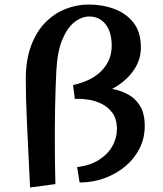

<svg xmlns="http://www.w3.org/2000/svg" viewBox="-20 -816 721 849"><path d="M113 13Q105 -148 99.5 -265.5Q94 -383 94 -465Q94 -550 117 -612.5Q140 -675 179.5 -715.5Q219 -756 269 -776Q319 -796 372 -796Q433 -796 485.5 -776.5Q538 -757 570.5 -715.5Q603 -674 603 -606Q603 -549 568.5 -501.5Q534 -454 476 -423Q514 -416 547 -398Q580 -380 600 -346.5Q620 -313 620 -259Q620 -205 597 -159.5Q574 -114 534 -80.5Q494 -47 442 -28Q390 -9 332 -9L321 -77Q378 -84 417.5 -109Q457 -134 477 -170Q497 -206 497 -245Q497 -290 477 -317Q457 -344 427 -358Q397 -372 367 -376Q337 -380 317 -379L311 -378L303 -440Q386 -458 430 -504Q474 -550 474 -614Q474 -674 447 -708.5Q420 -743 375 -743Q341 -743 309 -718Q277 -693 255 -639.5Q233 -586 229 -500Q225 -422 223.5 -335.5Q222 -249 222.5 -163.5Q223 -78 225 -2Z"/></svg>

Font: Marhey
Style: Regular
Weight: 400
Designer: Nur Syamsi & Bustanul Arifin
Foundry: Namelatype
Version: Version 1.000; ttfautohint (v1.8.4.7-5d5b)